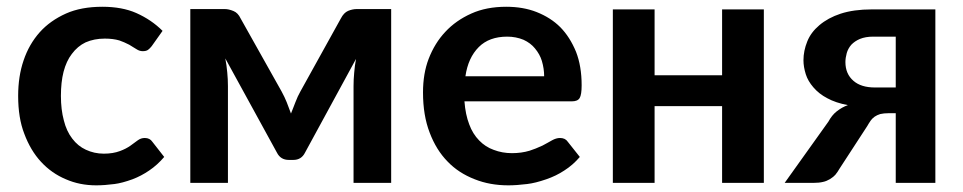

<svg xmlns="http://www.w3.org/2000/svg" viewBox="-20 -541 2849 568"><path d="M460.9 -449.7 428.7 -404.3Q423.3 -397.5 418 -393.6Q412.6 -389.6 402.3 -389.6Q392.6 -389.6 383.8 -395.5Q380.9 -397 373.8 -401.6Q366.7 -406.2 362.3 -408.7Q347.2 -416.5 333 -421.4Q314.5 -426.8 290 -426.8Q258.3 -426.8 232.9 -415.5Q209.5 -404.3 192.4 -381.3Q176.3 -360.4 168 -328.6Q160.2 -297.9 160.2 -257.3Q160.2 -216.8 168.9 -184.6Q176.8 -152.8 193.8 -130.9Q210.4 -108.9 233.9 -98.1Q258.8 -86.4 287.1 -86.4Q314.5 -86.4 335 -94.2Q352.5 -100.6 365.7 -109.9Q372.1 -114.3 387.7 -126Q397 -132.8 408.2 -132.8Q423.3 -132.8 430.7 -121.6L465.8 -76.7Q445.3 -52.7 421.4 -36.6Q397.9 -20.5 372.1 -10.7Q341.3 0.5 318.8 3.4Q289.1 7.3 264.6 7.3Q215.8 7.3 174.8 -10.7Q132.8 -28.3 101.6 -62Q70.3 -95.7 51.8 -145.5Q33.7 -191.9 33.7 -257.3Q33.7 -315.4 49.8 -362.3Q65.9 -410.2 97.7 -445.8Q128.4 -480 175.3 -501Q220.2 -521 282.7 -521Q341.3 -521 383.3 -502.4Q428.2 -482.4 460.9 -449.7Z M1035.6 -514.2H1137.2V0H1025.9V-286.1Q1025.9 -306.2 1027.8 -325.7Q1029.3 -345.7 1033.2 -366.7L882.3 -89.4Q871.6 -67.9 847.7 -67.9H834.5Q810.1 -67.9 799.3 -89.4L646.5 -368.2Q650.4 -348.6 652.3 -326.7Q654.3 -306.6 654.3 -286.1V0H543V-514.2H645Q656.7 -514.2 670.9 -508.3Q684.1 -502.9 691.9 -486.3L813 -270.5Q822.3 -253.4 828.1 -238.8Q828.6 -237.3 833.5 -224.6Q838.4 -211.9 840.8 -205.1Q843.3 -211.9 847.9 -223.1Q852.5 -234.4 854 -238.8Q860.8 -256.8 868.7 -270.5L988.3 -486.3Q997.1 -503.4 1009.8 -508.8Q1022.9 -514.2 1035.6 -514.2Z M1356.9 -315.4H1589.8Q1589.8 -337.9 1583 -360.8Q1577.1 -380.4 1562.5 -397.9Q1549.8 -413.6 1528.8 -423.3Q1506.3 -432.6 1480.5 -432.6Q1427.2 -432.6 1396.5 -401.9Q1364.7 -370.1 1356.9 -315.4ZM1671.9 -241.2H1354Q1356.9 -202.1 1368.2 -172.9Q1378.4 -145 1397.5 -125.5Q1416 -106.4 1440.4 -97.7Q1465.8 -87.9 1494.6 -87.9Q1522.5 -87.9 1546.9 -95.2Q1564 -100.6 1585 -110.4Q1590.8 -113.3 1600.6 -118.9Q1610.4 -124.5 1613.3 -126Q1625.5 -132.8 1636.7 -132.8Q1652.3 -132.8 1659.7 -121.6L1695.3 -76.7Q1674.8 -52.7 1649.4 -36.6Q1625 -20.5 1596.2 -10.7Q1564 0.5 1539.6 3.4Q1508.3 7.3 1483.9 7.3Q1429.2 7.3 1384.3 -10.7Q1336.4 -29.3 1304.2 -63Q1270.5 -97.2 1251 -148.9Q1231.4 -199.7 1231.4 -267.6Q1231.4 -323.2 1248 -366.7Q1266.1 -413.6 1297.4 -446.8Q1328.6 -480.5 1374.5 -501Q1418.9 -521 1477.5 -521Q1527.8 -521 1567.4 -505.4Q1609.4 -488.8 1637.7 -460.4Q1666 -431.6 1684.1 -387.7Q1700.7 -345.2 1700.7 -288.6Q1700.7 -260.7 1694.8 -251Q1689 -241.2 1671.9 -241.2Z M2116.2 -513.2H2239.7V0H2116.2V-227.1H1916.5V0H1793V-513.2H1916.5V-318.4H2116.2Z M2568.4 -282.2H2629.9V-432.6H2563Q2540.5 -432.6 2523.9 -425.8Q2508.8 -419.4 2498.5 -408.7Q2488.8 -397.5 2484.9 -383.8Q2481 -369.6 2481 -357.4Q2481 -322.3 2504.9 -301.8Q2527.3 -282.2 2568.4 -282.2ZM2559.1 -513.2H2747.1V0H2629.9V-206.1H2608.4Q2594.7 -206.1 2584 -203.6Q2574.7 -200.7 2567.4 -195.8Q2559.1 -189.5 2555.7 -184.1Q2553.7 -181.6 2550 -175.5Q2546.4 -169.4 2545.9 -168.5L2463.9 -42.5Q2458 -32.2 2451.2 -23.9Q2446.3 -18.1 2435.5 -11.2Q2424.8 -4.9 2415 -2.9Q2403.3 0 2386.7 0H2301.3L2430.7 -181.2Q2440.9 -200.2 2455.1 -211.4Q2471.2 -224.1 2488.3 -230Q2452.1 -236.8 2427.2 -250.5Q2402.8 -263.2 2386.2 -282.7Q2370.1 -301.3 2363.8 -321.3Q2356.9 -343.3 2356.9 -362.8Q2356.9 -390.6 2368.2 -418.5Q2378.9 -445.3 2403.8 -466.3Q2429.7 -488.3 2466.8 -500.5Q2505.9 -513.2 2559.1 -513.2Z"/></svg>

Font: Lato-SemiBold
Style: Bold
Weight: 500
Designer: Lukasz Dziedzic with Adam Twardoch and Botio Nikoltchev
Foundry: tyPoland Lukasz Dziedzic
Version: ""